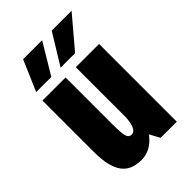

<svg xmlns="http://www.w3.org/2000/svg" viewBox="-212 -781 875 875"><g transform="rotate(-45 225.0 -343.5)"><path d="M165.9 10Q134.5 10 110.5 0.2Q86.5 -9.5 70.4 -30.9Q54.3 -52.3 46.2 -86.8Q38.1 -121.3 38.1 -171.3V-501H187.1V-198.6Q187.1 -162.1 189.4 -141.4Q191.6 -120.6 198 -112.1Q204.4 -103.6 216.4 -103.6Q225.1 -103.6 231.9 -109.3Q238.6 -115 243.3 -126.3Q248 -137.6 250.6 -154.5Q253.1 -171.3 253.6 -193L325.6 -189.6Q315.4 -126.4 292.5 -81.7Q269.6 -37 237.1 -13.5Q204.7 10 165.9 10ZM298.9 0 253 -84V-501H402.9V0ZM45.1 -548.5 109 -696.6H231.6L142.7 -548.5ZM202.7 -548.5 293.4 -696.6H421.4L296 -548.5Z"/></g></svg>

Font: League Mono Thin Condensed
Style: Regular
Weight: 100
Width: 1
Designer: Tyler Finck
Foundry: The League of Moveable Type / Tyler Finck
Version: Version 2.300;RELEASE